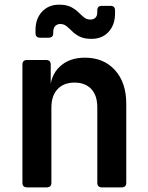

<svg xmlns="http://www.w3.org/2000/svg" viewBox="-20 -809 640 829"><path d="M96.8 0Q76.8 0 76.8 -20V-530Q76.8 -550 96.8 -550H179Q199 -550 199 -530V-445H232.6L196 -415.8Q196.6 -482 237.7 -521Q278.7 -560 346.6 -560Q427.8 -560 476.5 -506.1Q525.2 -452.1 525.2 -361.2V-20Q525.2 0 505.2 0H420.1Q400.1 0 400.1 -20V-345.8Q400.1 -397.1 373.9 -424.8Q347.6 -452.4 301.8 -452.4Q255.2 -452.4 228.5 -424.1Q201.9 -395.9 201.9 -344.1V-20Q201.9 0 181.9 0ZM375 -641.2Q343.8 -641.2 324.5 -650.8Q305.2 -660.5 292.2 -673.3Q279.2 -686.1 267.5 -695.8Q255.8 -705.4 240 -705.4Q227 -705.4 218.5 -696.6Q210 -687.8 210 -671.5V-666.2Q210 -646.2 190 -646.2H153.3Q133.3 -646.2 133.3 -666.2V-679.1Q133.3 -728.2 161.5 -758.5Q189.7 -788.8 235 -788.8Q266.2 -788.8 285.5 -779.2Q304.8 -769.5 317.8 -756.7Q330.8 -743.9 342.5 -734.2Q354.2 -724.6 370 -724.6Q384 -724.6 392 -732.5Q400 -740.5 400 -755.5V-763.8Q400 -783.8 420 -783.8H456.7Q476.7 -783.8 476.7 -763.8V-750.9Q476.7 -701.8 449 -671.5Q421.3 -641.2 375 -641.2Z"/></svg>

Font: Pitagon Sans Mono
Style: Regular
Weight: 400
Monospace: yes
Designer: Travis Tran
Foundry: Pitagon
Version: Version 1.001;gftools[0.9.26]